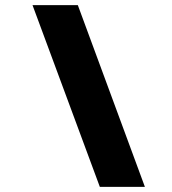

<svg xmlns="http://www.w3.org/2000/svg" viewBox="-20 -730 672 750"><path d="M284 -710 546 0H370L107 -710Z"/></svg>

Font: Raleway-v4020 ExtraBold
Style: Italic
Weight: 800
Italic angle: -12°
Designer: Matt McInerney, Pablo Impallari, Rodrigo Fuenzalida
Foundry: Matt McInerney, Pablo Impallari, Rodrigo Fuenzalida
Version: Version 4.020;PS 004.020;hotconv 1.0.88;makeotf.lib2.5.64775